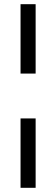

<svg xmlns="http://www.w3.org/2000/svg" viewBox="-20 -718 268 916"><path d="M150 178H78V-153H150ZM150 -367H78V-698H150Z"/></svg>

Font: Hind Colombo
Style: Regular
Weight: 400
Designer: Jyotish Sonowal, Aditi Pimprikar
Foundry: Indian Type Foundry
Version: Version 1.000;PS 1.0;hotconv 1.0.86;makeotf.lib2.5.63406; tt